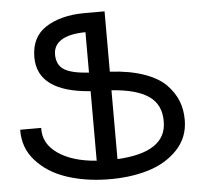

<svg xmlns="http://www.w3.org/2000/svg" viewBox="-53 -812 912 875"><g transform="rotate(-5 402.5 -375.0)"><path d="M778 -233Q778 -152 724.5 -96Q671 -40 587.5 -15.5Q504 9 401 7Q299 5 215 -23.5Q131 -52 78 -111.5Q25 -171 27 -253H123Q120 -181 186 -135.5Q252 -90 362 -82V-400Q120 -418 120 -576Q120 -669 188 -712.5Q256 -756 362 -757H457V-481Q548 -476 613 -453Q678 -430 712.5 -394.5Q747 -359 762.5 -319.5Q778 -280 778 -233ZM215 -581Q215 -533 248.5 -511.5Q282 -490 362 -485V-670Q287 -669 251 -645.5Q215 -622 215 -581ZM682 -233Q683 -310 627.5 -349Q572 -388 457 -396V-81Q682 -93 682 -233Z"/></g></svg>

Font: Montserrat arm
Style: Regular
Weight: 400
Designer: Julieta Ulanovsky
Foundry: Julieta Ulanovsky
Version: Version 6.000;PS 006.000;hotconv 1.0.88;makeotf.lib2.5.64775